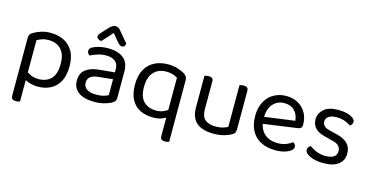

<svg xmlns="http://www.w3.org/2000/svg" viewBox="-84 -1092 3277 1694"><g transform="rotate(15 1554.5 -245.0)"><path d="M272 13Q338 13 389 -14Q440 -41 468.5 -95.5Q497 -150 497 -232Q497 -317 465.5 -370.5Q434 -424 380.5 -449.5Q327 -475 261 -475Q213 -475 175.5 -462.5Q138 -450 111 -435Q89 -422 82 -410Q75 -398 75 -378V-48H155V-380Q175 -391 200 -400Q225 -409 261 -409Q302 -409 337.5 -392Q373 -375 394.5 -336.5Q416 -298 416 -232Q416 -138 373.5 -95.5Q331 -53 261 -53Q218 -53 187.5 -67.5Q157 -82 137 -101V-27Q154 -12 191.5 0.5Q229 13 272 13ZM155 -75 75 -77V150Q75 169 86 178Q97 187 118 187Q130 187 140 184.5Q150 182 155 180Z M788 -52Q830 -52 857.5 -60.5Q885 -69 897 -77V-222L773 -209Q721 -205 696 -186Q671 -167 671 -131Q671 -94 700.5 -73Q730 -52 788 -52ZM787 -475Q874 -475 925 -436Q976 -397 976 -313V-76Q976 -54 967.5 -42.5Q959 -31 942 -21Q918 -8 878 3Q838 14 788 14Q694 14 642.5 -23Q591 -60 591 -130Q591 -195 634.5 -229.5Q678 -264 755 -271L897 -285V-313Q897 -363 867 -386Q837 -409 786 -409Q745 -409 707.5 -397Q670 -385 641 -370Q633 -377 626.5 -386.5Q620 -396 620 -406Q620 -432 649 -446Q676 -460 711.5 -467.5Q747 -475 787 -475ZM862 -541 797 -618Q774 -590 751.5 -566.5Q729 -543 709 -520Q691 -522 679 -531Q667 -540 667 -553Q667 -564 673.5 -572.5Q680 -581 689 -591L750 -657Q763 -668 773.5 -674Q784 -680 797 -680Q813 -680 823.5 -674Q834 -668 844 -656L928 -556Q928 -543 920.5 -532.5Q913 -522 897 -522Q885 -522 877.5 -527.5Q870 -533 862 -541Z M1518 -63 1438 -64V-381Q1421 -392 1395.5 -400.5Q1370 -409 1335 -409Q1292 -409 1256.5 -391Q1221 -373 1199.5 -333Q1178 -293 1178 -228Q1178 -136 1221 -94.5Q1264 -53 1334 -53Q1370 -53 1400 -65.5Q1430 -78 1447 -95V-22Q1427 -8 1396.5 2.5Q1366 13 1322 13Q1257 13 1205.5 -12Q1154 -37 1125 -90.5Q1096 -144 1096 -228Q1096 -312 1127.5 -367Q1159 -422 1212.5 -448.5Q1266 -475 1333 -475Q1381 -475 1420 -463Q1459 -451 1485 -435Q1500 -426 1509 -413Q1518 -400 1518 -382ZM1438 -78 1518 -80V183Q1513 185 1502.5 187.5Q1492 190 1481 190Q1459 190 1448.5 181Q1438 172 1438 153Z M1668 -169V-260H1748V-173Q1748 -109 1782 -81Q1816 -53 1876 -53Q1916 -53 1944 -61.5Q1972 -70 1988 -79V-260H2068V-82Q2068 -61 2062.5 -48.5Q2057 -36 2036 -24Q2014 -11 1973 1Q1932 13 1875 13Q1809 13 1762.5 -6.5Q1716 -26 1692 -66.5Q1668 -107 1668 -169ZM2068 -208H1988V-460Q1993 -462 2003.5 -464.5Q2014 -467 2025 -467Q2047 -467 2057.5 -458.5Q2068 -450 2068 -430ZM1748 -208H1668V-460Q1673 -462 1683.5 -464.5Q1694 -467 1706 -467Q1727 -467 1737.5 -458.5Q1748 -450 1748 -430Z M2247 -180 2243 -243 2545 -284Q2541 -339 2507 -374.5Q2473 -410 2413 -410Q2351 -410 2310.5 -365.5Q2270 -321 2270 -238V-216Q2277 -136 2322.5 -94.5Q2368 -53 2447 -53Q2489 -53 2523 -67Q2557 -81 2577 -97Q2588 -90 2594.5 -80.5Q2601 -71 2601 -59Q2601 -40 2579.5 -23.5Q2558 -7 2522.5 3Q2487 13 2443 13Q2366 13 2309.5 -15Q2253 -43 2222.5 -98.5Q2192 -154 2192 -234Q2192 -291 2208.5 -335.5Q2225 -380 2254.5 -411Q2284 -442 2325 -458.5Q2366 -475 2414 -475Q2475 -475 2521.5 -449Q2568 -423 2594.5 -376.5Q2621 -330 2621 -270Q2621 -248 2611 -238.5Q2601 -229 2583 -227Z M3063 -123Q3063 -59 3016 -23Q2969 13 2880 13Q2804 13 2756 -10.5Q2708 -34 2708 -62Q2708 -74 2714.5 -85.5Q2721 -97 2734 -104Q2761 -85 2797 -69Q2833 -53 2879 -53Q2983 -53 2983 -123Q2983 -152 2965.5 -170.5Q2948 -189 2914 -197L2831 -219Q2770 -234 2742 -265.5Q2714 -297 2714 -344Q2714 -397 2757 -436Q2800 -475 2888 -475Q2935 -475 2970 -465.5Q3005 -456 3024.5 -440.5Q3044 -425 3044 -407Q3044 -394 3037.5 -384Q3031 -374 3020 -369Q3008 -377 2989.5 -386.5Q2971 -396 2946 -402.5Q2921 -409 2891 -409Q2847 -409 2820 -392Q2793 -375 2793 -344Q2793 -322 2808.5 -305.5Q2824 -289 2858 -281L2927 -264Q2995 -248 3029 -213.5Q3063 -179 3063 -123Z"/></g></svg>

Font: Baloo Bhaijaan 2
Style: Regular
Weight: 400
Designer: Sanskriti Dholi, Noopur Datye and Ek Type
Foundry: Ek Type
Version: Version 1.701